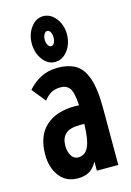

<svg xmlns="http://www.w3.org/2000/svg" viewBox="-112 -770 574 839"><g transform="rotate(-15 175.0 -351.0)"><path d="M135 11Q81 11 51.5 -28Q22 -67 22 -126Q22 -210 69.5 -253.5Q117 -297 203 -297Q211 -297 221 -296Q217 -357 203 -375Q189 -393 163 -393Q140 -393 122.5 -384.5Q105 -376 87 -353L37 -415Q62 -444 95.5 -461.5Q129 -479 173 -479Q218 -479 250.5 -461.5Q283 -444 301 -395.5Q319 -347 319 -256V0H222V-41Q206 -12 185 -0.5Q164 11 135 11ZM117 -141Q117 -113 128.5 -95Q140 -77 159 -77Q190 -77 205 -107.5Q220 -138 222 -211Q217 -212 212.5 -212Q208 -212 203 -212Q156 -212 136.5 -193.5Q117 -175 117 -141ZM169 -506Q137 -506 114 -536.5Q91 -567 91 -610Q91 -652 114 -682.5Q137 -713 169 -713Q203 -713 226.5 -682.5Q250 -652 250 -611Q250 -567 226.5 -536.5Q203 -506 169 -506ZM170 -577Q179 -577 184.5 -587Q190 -597 190 -612Q190 -626 184.5 -636Q179 -646 170 -646Q162 -646 156 -636Q150 -626 150 -612Q150 -597 156 -587Q162 -577 170 -577Z"/></g></svg>

Font: Inconsolata ExtraCondensed ExtraBold
Style: Regular
Weight: 800
Width: 2
Monospace: yes
Designer: Raph Levien, Cyreal, Brenton Simpson
Foundry: Raph Levien, Cyreal, Google
Version: Version 3.001; ttfautohint (v1.8.2.53-6de2)